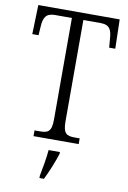

<svg xmlns="http://www.w3.org/2000/svg" viewBox="-101 -774 705 1055"><g transform="rotate(10 252.0 -246.5)"><path d="M124 0H376V-32H348C303 -32 283 -42 283 -111V-676H379C431 -676 442 -648 445 -599L449 -551H483L479 -714H25L20 -551H55L58 -599C61 -648 73 -676 124 -676H219V-108C219 -41 198 -32 153 -32H124ZM196 208V221H221C242 180 269 113 282 71V61H219C215 110 205 161 196 208Z"/></g></svg>

Font: Noto Serif Sinhala Condensed Light
Style: Regular
Weight: 300
Width: 3
Designer: Jelle Bosma - Monotype Design Team
Foundry: Monotype Imaging Inc.
Version: Version 2.007